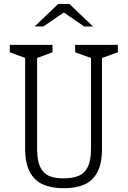

<svg xmlns="http://www.w3.org/2000/svg" viewBox="-20 -962 660 993"><path d="M110 -192V-685L121.5 -658L30.5 -691.5V-730H251.5V-691.5L160.5 -658L172 -690V-191.5Q172 -133.5 187.2 -100Q202.5 -66.5 232.5 -52.8Q262.5 -39 310 -39.5Q358 -40 388.5 -53.5Q419 -67 434.8 -100.2Q450.5 -133.5 450.5 -191.5V-690L462 -658L368.5 -691.5V-730H589.5V-691.5L496 -658L507.5 -685V-192Q507.5 -116.5 483.5 -71.5Q459.5 -26.5 416 -7.5Q372.5 11.5 310 11.5Q247.5 11.5 203.5 -7.5Q159.5 -26.5 134.8 -71.5Q110 -116.5 110 -192ZM281 -941.5H339L461 -825H415.5L296 -907H324L204.5 -825H159Z"/></svg>

Font: Monaspace Xenon Var
Style: Regular
Weight: 400
Designer: Riley Cran and the Lettermatic Team
Version: Version 1.000 (Monaspace Xenon Var)